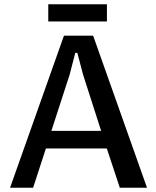

<svg xmlns="http://www.w3.org/2000/svg" viewBox="-20 -883 732 903"><path d="M482.4 -184.6H195.8L135.7 0H27.3L280.8 -715.3H418L671.4 0H543.5ZM455.6 -267.6 370.6 -532.2 343.8 -634.3H334L307.6 -532.2L221.7 -267.6ZM207 -862.8H482.9V-782.2H207Z"/></svg>

Font: Proza Libre
Style: Medium
Weight: 500
Designer: Jasper de Waard
Foundry: Jasper de Waard
Version: Version 1.000; ttfautohint (v1.4.1.8-43bc)